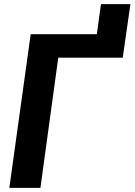

<svg xmlns="http://www.w3.org/2000/svg" viewBox="-20 -906 649 926"><path d="M25 0H175L261 -628H572L609 -886H467L447 -741H128Z"/></svg>

Font: Cheyenne Sans
Style: Bold Italic
Weight: 700
Italic angle: -8.13011°
Designer: The Public Sans project authors (U.S. Web Design System), Libre Franklin designed by Pablo Impallari and Rodrigo Fuenzal
Foundry: The Cheyenne Sans Project Authors
Version: Version 2.007